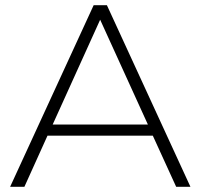

<svg xmlns="http://www.w3.org/2000/svg" viewBox="-20 -720 773 740"><path d="M74 0 163 -197H569L659 0H714L392 -700H341L19 0ZM183 -240 366 -644 550 -240Z"/></svg>

Font: Montserrat Light
Style: Regular
Weight: 300
Designer: Julieta Ulanovsky
Foundry: Julieta Ulanovsky
Version: Version 7.200